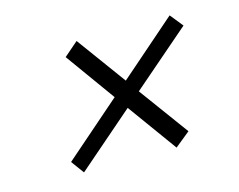

<svg xmlns="http://www.w3.org/2000/svg" viewBox="-66 -652 730 587"><g transform="rotate(-15 299.5 -359.0)"><path d="M134 -161 104 -202 284 -359 171 -516 216 -555 330 -399 511 -557 544 -516 360 -357 475 -200 427 -161 314 -317Z"/></g></svg>

Font: Red Hat Display
Style: Italic
Weight: 400
Italic angle: -12°
Designer: Pentagram, MCKL
Foundry: Pentagram, MCKL
Version: Version 1.023; ttfautohint (v1.8.3)